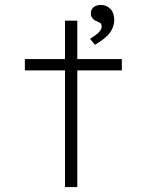

<svg xmlns="http://www.w3.org/2000/svg" viewBox="-20 -760 603 780"><path d="M244 0V-676H294V0ZM81 -474V-520H475V-474ZM366 -578 346 -602Q361 -612 371.5 -620Q382 -628 387.5 -636Q393 -644 393 -651Q393 -664 386 -667.5Q379 -671 370 -675Q362 -678 355.5 -686Q349 -694 349 -706Q349 -722 360.5 -731Q372 -740 389 -740Q413 -740 428.5 -724Q444 -708 444 -679Q444 -663 438 -648Q432 -633 422 -621.5Q412 -610 398 -599.5Q384 -589 366 -578Z"/></svg>

Font: Lexend Giga ExtraLight
Style: Regular
Weight: 250
Version: Version 1.007